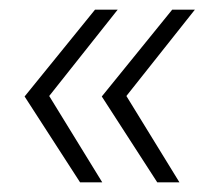

<svg xmlns="http://www.w3.org/2000/svg" viewBox="-20 -467 438 398"><path d="M31 -267 177 -447H224L82 -268L192 -89H146ZM191 -267 337 -447H384L242 -268L352 -89H306Z"/></svg>

Font: Muli ExtraLight
Style: Italic
Weight: 275
Italic angle: -4.541°
Designer: Vernon Adams
Foundry: Vernon Adams
Version: Version 2.001